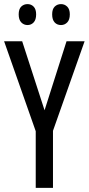

<svg xmlns="http://www.w3.org/2000/svg" viewBox="-20 -915 432 935"><path d="M197 -378 304 -714H392L238 -278V0H154V-276L0 -714H88ZM71 -845Q71 -871 83.5 -883Q96 -895 114 -895Q132 -895 144 -882.5Q156 -870 156 -845Q156 -819 144 -806Q132 -793 114 -793Q96 -793 83.5 -806Q71 -819 71 -845ZM234 -845Q234 -871 246.5 -883Q259 -895 277 -895Q295 -895 307.5 -882.5Q320 -870 320 -845Q320 -819 307.5 -806Q295 -793 277 -793Q258 -793 246 -806Q234 -819 234 -845Z"/></svg>

Font: Noto Sans ExtraCondensed
Style: Regular
Weight: 400
Width: 2
Designer: Monotype Design Team
Foundry: Monotype Imaging Inc.
Version: Version 2.013; ttfautohint (v1.8.4.7-5d5b)